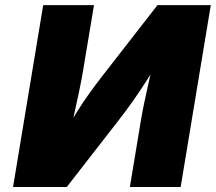

<svg xmlns="http://www.w3.org/2000/svg" viewBox="-20 -748 863 768"><path d="M702.6 0H499.5L543.5 -265.6Q547.9 -293 556.6 -335Q565.4 -377 576.7 -427.2Q587.9 -477.5 600.1 -528.8L628.9 -524.9Q595.2 -470.2 566.7 -425.8Q538.1 -381.3 510.7 -342.5Q483.4 -303.7 453.6 -265.6L247.1 0H32.2L152.8 -727.5H356L311.5 -460.9Q306.2 -428.2 295.7 -378.9Q285.2 -329.6 273.9 -278.1Q262.7 -226.6 253.4 -187L235.8 -209.5Q262.7 -260.3 288.3 -301.3Q314 -342.3 338.9 -376.7Q363.8 -411.1 387.7 -441.9L609.9 -727.5H823.2Z"/></svg>

Font: Inter 20pt Black
Style: Italic
Weight: 900
Italic angle: -9.3988°
Version: Version 4.001;git-66647c0bb